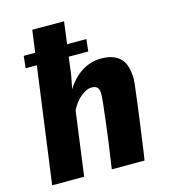

<svg xmlns="http://www.w3.org/2000/svg" viewBox="-117 -892 876 986"><g transform="rotate(-15 321.0 -399.0)"><path d="M38 0 121.5 -616H62L69 -680H130L146 -798H315L299.5 -680H402L395 -616H291L279 -523L265 -450Q298 -504 345.5 -534Q393 -564 449 -564Q515 -564 549.5 -530Q584 -496 584 -417Q584 -411.5 580.8 -382.5Q577.5 -353.5 572 -310.5Q566.5 -267.5 560 -219Q553.5 -170.5 547.2 -125.2Q541 -80 536.2 -46.2Q531.5 -12.5 529 0H355Q366.5 -75 374.8 -137.2Q383 -199.5 389 -249Q395 -299.5 398.8 -333.2Q402.5 -367 403 -385Q404 -411.5 394 -422.2Q384 -433 363 -433Q336 -433 305.5 -407.8Q275 -382.5 254 -341L208 0Z"/></g></svg>

Font: Merriweather Sans ExtraBold
Style: Italic
Weight: 800
Italic angle: -7.5°
Designer: Eben Sorkin
Foundry: Eben Sorkin
Version: Version 2.001; ttfautohint (v1.8.3)